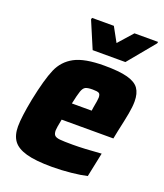

<svg xmlns="http://www.w3.org/2000/svg" viewBox="-133 -796 762 893"><g transform="rotate(20 248.0 -349.5)"><path d="M17 -115Q17 -162 35 -254Q57 -361 79.5 -413Q102 -465 151.5 -491.5Q201 -518 298 -518Q372 -518 413 -507Q454 -496 470.5 -472.5Q487 -449 487 -409Q487 -383 480.5 -347.5Q474 -312 461 -254L453 -214H197Q188 -169 188 -158Q188 -141 195 -133.5Q202 -126 221 -124Q240 -122 285 -122Q340 -122 426 -129L401 -9Q372 -2 324 3Q276 8 230 8Q148 8 102 -5Q56 -18 36.5 -44.5Q17 -71 17 -115ZM314 -301 316 -316Q324 -358 324 -369Q324 -386 316 -390.5Q308 -395 285 -395Q260 -395 249.5 -389.5Q239 -384 232.5 -366Q226 -348 216 -301ZM222 -567 166 -699 168 -707H276L315 -636L378 -707H495L493 -699L384 -567Z"/></g></svg>

Font: Saira Semi Condensed ExtraBold
Style: Italic
Weight: 800
Width: 4
Italic angle: -12°
Designer: Hector Gatti with collaboration of the Omnibus-Type team
Foundry: Omnibus-Type
Version: Version 1.001; ttfautohint (v1.8)